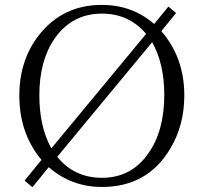

<svg xmlns="http://www.w3.org/2000/svg" viewBox="-20 -760 841 796"><path d="M82 -11.2 151.9 -97.2Q60.1 -207 60.1 -363.8Q60.1 -508.8 140.1 -612.8Q238.8 -739.7 401.9 -739.7Q528.3 -739.7 619.1 -660.6L678.2 -732.9L710 -706.1L648.9 -630.9Q744.1 -521 744.1 -364.7Q744.1 -240.7 686 -144Q591.8 15.1 402.8 15.1Q275.9 15.1 182.1 -66.9L114.3 16.1ZM585.9 -619.6Q514.2 -703.6 402.8 -703.6Q278.3 -703.6 206.1 -599.6Q143.1 -508.3 143.1 -364.7Q143.1 -234.4 192.9 -145ZM610.8 -585 217.3 -109.9Q287.6 -22.9 402.8 -22.9Q523.9 -22.9 594.2 -123Q661.1 -216.8 661.1 -366.7Q661.1 -495.6 610.8 -585Z"/></svg>

Font: I.Ming
Style: Regular
Weight: 400
Designer: Ichiten Fonts Project
Version: Version 5.10 Mar 24, 2018